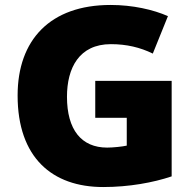

<svg xmlns="http://www.w3.org/2000/svg" viewBox="-20 -744 780 774"><path d="M364 -418V-269H491V-157C474 -153 435 -149 412 -149C308 -149 250 -221 250 -354C250 -470 299 -566 427 -566C490 -566 545 -553 596 -528L657 -679C598 -705 515 -724 426 -724C182 -724 51 -583 51 -359C51 -109 190 10 396 10C500 10 598 -8 672 -33V-418Z"/></svg>

Font: Noto Sans Thai Looped Black
Style: Regular
Weight: 900
Designer: Sasikarn Vongin, Ben Mitchell
Foundry: The Fontpad Ltd
Version: Version 1.001